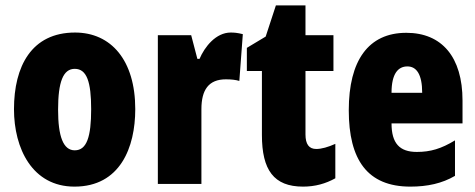

<svg xmlns="http://www.w3.org/2000/svg" viewBox="-20 -684 1767 714"><path d="M483 -278C483 -460 393 -563 259 -563C97 -563 32 -437 32 -278C32 -132 100 10 257 10C427 10 483 -136 483 -278ZM196 -276C196 -380 215 -428 258 -428C303 -428 319 -379 319 -278C319 -176 303 -125 258 -125C215 -125 196 -177 196 -276Z M838 -563C783 -563 741 -510 722 -465H714L691 -553H567V0H729V-278C729 -350 756 -389 820 -389C841 -389 857 -387 870 -383L883 -557C863 -562 851 -563 838 -563Z M1156 -130C1129 -130 1116 -148 1116 -184V-420H1220V-553H1116V-664H1006L968 -548L898 -506V-420H954V-182C954 -52 998 10 1107 10C1152 10 1191 -1 1227 -21V-149C1200 -137 1176 -130 1156 -130Z M1491 -562C1350 -562 1277 -459 1277 -274C1277 -90 1346 10 1506 10C1570 10 1624 -2 1672 -30V-162C1621 -131 1581 -119 1530 -119C1466 -119 1436 -151 1436 -225H1700V-310C1700 -472 1623 -562 1491 -562ZM1495 -437C1528 -437 1550 -409 1550 -339H1436C1436 -411 1461 -437 1495 -437Z"/></svg>

Font: Noto Sans Telugu ExtraCondensed Black
Style: Regular
Weight: 900
Width: 2
Designer: Jelle Bosma - Monotype Design Team
Foundry: Monotype Imaging Inc.
Version: Version 2.005